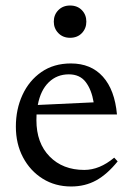

<svg xmlns="http://www.w3.org/2000/svg" viewBox="-20 -666 480 696"><path d="M237 -436Q310 -436 353 -388Q396 -340 404 -251H112.5Q112 -241 112 -230.5Q112 -147.5 159.8 -98.8Q207.5 -50 285.5 -50Q341 -50 394 -94.5L406.5 -81Q369 -34.5 328.8 -12.2Q288.5 10 238 10Q180 10 134.8 -18.2Q89.5 -46.5 63.5 -95.5Q37.5 -144.5 37.5 -207Q37.5 -270 61.5 -322Q85.5 -374 130.2 -405Q175 -436 237 -436ZM229.5 -396.5Q186.5 -396.5 156.8 -367.8Q127 -339 117 -285.5L319.5 -295Q312 -340.5 290.8 -368.5Q269.5 -396.5 229.5 -396.5ZM234 -529Q208 -529 191.5 -546Q175 -563 175 -587.5Q175 -612.5 191.5 -629.2Q208 -646 234 -646Q260.5 -646 276.8 -629.2Q293 -612.5 293 -587.5Q293 -563 276.8 -546Q260.5 -529 234 -529Z"/></svg>

Font: Newsreader Text
Style: Regular
Weight: 400
Designer: Hugues Gentile
Foundry: Production Type
Version: Version 1.002